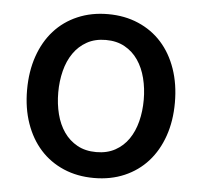

<svg xmlns="http://www.w3.org/2000/svg" viewBox="-45 -600 692 658"><g transform="rotate(5 301.0 -271.0)"><path d="M46.9 -270.2Q46.9 -333.8 65 -386Q83.1 -438.2 116.3 -475.1Q149.5 -512.1 196.6 -532.3Q243.6 -552.6 301.1 -552.6Q358.7 -552.6 405.7 -532.3Q452.8 -512.1 486 -475.1Q519.2 -438.2 537.3 -386Q555.4 -333.8 555.4 -270.2Q555.4 -207 537.3 -155.2Q519.2 -103.3 486 -66.4Q452.8 -29.5 405.7 -9.2Q358.7 11 301.1 11Q243.6 11 196.6 -9.2Q149.5 -29.5 116.3 -66.4Q83.1 -103.3 65 -155.2Q46.9 -207 46.9 -270.2ZM154.1 -270.6Q154.1 -231.2 163 -196.2Q171.9 -161.2 190.2 -134.9Q208.5 -108.7 236.2 -93.4Q263.8 -78.1 301.5 -78.1Q338.8 -78.1 366.5 -93.4Q394.2 -108.7 412.3 -134.9Q430.4 -161.2 439.3 -196.2Q448.2 -231.2 448.2 -270.6Q448.2 -309.7 439.3 -344.8Q430.4 -380 412.3 -406.4Q394.2 -432.9 366.5 -448.3Q338.8 -463.8 301.5 -463.8Q263.8 -463.8 236.2 -448.3Q208.5 -432.9 190.2 -406.4Q171.9 -380 163 -344.8Q154.1 -309.7 154.1 -270.6Z"/></g></svg>

Font: Cannonade Med
Style: Regular
Weight: 500
Designer: Rasmus Andersson
Foundry: rsms
Version: Version 3.012;git-f93a4a705